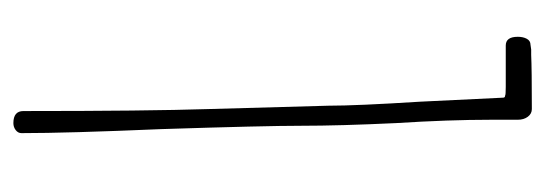

<svg xmlns="http://www.w3.org/2000/svg" viewBox="-284 -525 815 287"><g transform="rotate(-90 123.5 -381.5)"><path d="M88 -15V-31V-55Q88 -118 83 -197Q79 -281 79 -339Q79 -393 74 -548Q68 -688 68 -757Q68 -762 72.5 -765.5Q77 -769 83 -769Q101 -769 101 -754Q101 -569 104 -477L109 -298Q109 -256 115 -161L121 -37Q121 -34 124 -34Q125 -33 137 -33H199Q212 -33 212 -15Q212 -7 209 -1.5Q206 4 200 4L193 5H185Q164 6 104 6Q97 6 92.5 0Q88 -6 88 -15Z"/></g></svg>

Font: Amatic SC
Style: Regular
Weight: 400
Designer: Multiple Designers
Foundry: Vernon Adams
Version: Version 2.505